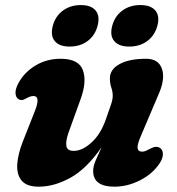

<svg xmlns="http://www.w3.org/2000/svg" viewBox="-20 -706 683 740"><path d="M596.5 -136Q607.5 -129 607.8 -112.5Q608 -96 595.5 -77Q568.5 -36 520 -11.2Q471.5 13.5 421 13.5Q339 13.5 339 -47Q339 -65.5 349 -88.2Q359 -111 371.5 -138.5Q313 -54.5 250.8 -20.5Q188.5 13.5 129.5 13.5Q83 13.5 63.5 -9.8Q44 -33 46.5 -73Q49 -113 69 -163L115 -279.5Q137 -336 109 -336Q97 -336 80.5 -326.5Q62 -315 49 -325.5Q40 -333 39.8 -348.5Q39.5 -364 51 -385.5Q73.5 -427.5 116.8 -453.5Q160 -479.5 213.5 -479.5Q283.5 -479.5 299.5 -435.5Q315.5 -391.5 290.5 -323.5L244.5 -196Q232.5 -162 235.8 -143.2Q239 -124.5 264 -124.5Q297.5 -124.5 333 -157Q368.5 -189.5 388.5 -247.5Q402 -285.5 408.2 -304.2Q414.5 -323 414.5 -336.5Q414.5 -352.5 409 -368.5Q403.5 -384.5 403.5 -404Q403.5 -438.5 440.8 -459Q478 -479.5 543 -479.5Q591.5 -479.5 604.5 -439.8Q617.5 -400 589.5 -338.5L525.5 -188Q508.5 -150 510.2 -135.8Q512 -121.5 528 -121.5Q534.5 -121.5 541.8 -124.5Q549 -127.5 559 -133Q582.5 -145.5 596.5 -136ZM248.5 -526.5Q208.5 -526.5 191 -547.8Q173.5 -569 183.5 -606.5Q193.5 -644 222.5 -665.2Q251.5 -686.5 291.5 -686.5Q331.5 -686.5 348.8 -665.2Q366 -644 356 -606.5Q346.5 -569.5 317.8 -548Q289 -526.5 248.5 -526.5ZM478 -526.5Q438 -526.5 420.2 -547.8Q402.5 -569 412.5 -606.5Q422.5 -644 451.5 -665.2Q480.5 -686.5 520.5 -686.5Q561.5 -686.5 579 -665.2Q596.5 -644 586.5 -606.5Q576.5 -569.5 547.8 -548Q519 -526.5 478 -526.5Z"/></svg>

Font: Fraunces 9pt S100
Style: Bold Italic
Weight: 700
Italic angle: -16°
Version: Version 1.000; ttfautohint (v1.8.3)